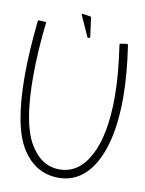

<svg xmlns="http://www.w3.org/2000/svg" viewBox="-84 -807 654 867"><g transform="rotate(10 242.5 -373.0)"><path d="M416 -644 444 -648Q448 -649 450 -644Q470 -510 470 -407Q470 -278 443 -186.5Q416 -95 365.5 -47Q315 1 245 1Q138 1 76.5 -97.5Q15 -196 15 -428Q15 -537 30 -679Q32 -684 36 -684L64 -682Q70 -682 68 -676Q53 -546 53 -429Q53 -218 105 -127.5Q157 -37 242 -37Q331 -37 381.5 -133Q432 -229 432 -403Q432 -504 412 -638Q411 -642 416 -644ZM264 -739 276 -650Q277 -647 271 -645Q265 -643 264 -646L221 -741Q220 -744 221.5 -746Q223 -748 225 -747L262 -741Q264 -741 264 -739Z"/></g></svg>

Font: Vibes
Style: Regular
Weight: 400
Designer: AbdElmomen Kadhim
Version: Version 1.100